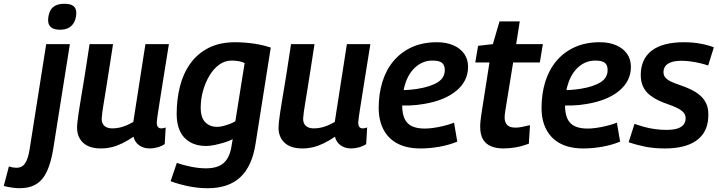

<svg xmlns="http://www.w3.org/2000/svg" viewBox="-137 -774 3798 1014"><path d="M203 -754Q236 -754 251 -742Q266 -730 266 -705Q265 -677 255 -657.5Q245 -638 226.5 -627.5Q208 -617 180 -617Q149 -617 133 -629.5Q117 -642 117 -668Q118 -694 126.5 -713.5Q135 -733 154 -743.5Q173 -754 203 -754ZM232 -541 144 13Q133 81 112.5 127.5Q92 174 56.5 197Q21 220 -34 220Q-49 220 -72.5 217Q-96 214 -117 208L-90 105Q-78 109 -68 110.5Q-58 112 -50 112Q-19 112 -3.5 87Q12 62 19 17L107 -541Z M396 10Q334 10 302 -20Q270 -50 270 -100Q270 -112 272 -130.5Q274 -149 278.5 -179.5Q283 -210 291 -257.5Q299 -305 310.5 -375Q322 -445 336 -541H460Q447 -456 437.5 -396Q428 -336 421.5 -295Q415 -254 410.5 -227.5Q406 -201 403.5 -182.5Q401 -164 400 -149Q399 -124 413.5 -110Q428 -96 456 -96Q476 -96 494 -100Q512 -104 530 -111.5Q548 -119 567 -130L631 -541H755Q736 -424 724 -348Q712 -272 705 -228Q698 -184 695 -163Q692 -142 691.5 -135Q691 -128 691 -126Q691 -111 697 -103.5Q703 -96 715 -96Q718 -96 724.5 -97Q731 -98 738 -101L733 -13Q717 -2 695 4Q673 10 654 10Q621 10 598 -6.5Q575 -23 568 -52Q539 -32 510.5 -18Q482 -4 454 3Q426 10 396 10Z M764 183 797 86Q833 99 874 107Q915 115 952 115Q991 115 1019 103Q1047 91 1064 63Q1081 35 1087 -10L1092 -39Q1071 -28 1045 -20.5Q1019 -13 995 -8Q971 -3 951 -3Q901 -3 865.5 -24Q830 -45 813 -82.5Q796 -120 796 -171Q796 -249 813.5 -318Q831 -387 869 -439.5Q907 -492 965.5 -521.5Q1024 -551 1106 -551Q1128 -551 1155 -549Q1182 -547 1208 -543Q1234 -539 1256 -533.5Q1278 -528 1293 -523L1213 -17Q1195 103 1132.5 161.5Q1070 220 961 220Q908 220 857.5 209.5Q807 199 764 183ZM1155 -441Q1142 -447 1126 -450.5Q1110 -454 1086 -454Q1050 -454 1020 -432Q990 -410 968.5 -373.5Q947 -337 935 -293.5Q923 -250 923 -205Q923 -153 947 -128.5Q971 -104 1010 -104Q1025 -104 1042 -108.5Q1059 -113 1076.5 -119.5Q1094 -126 1106 -134Z M1460 10Q1398 10 1366 -20Q1334 -50 1334 -100Q1334 -112 1336 -130.5Q1338 -149 1342.5 -179.5Q1347 -210 1355 -257.5Q1363 -305 1374.5 -375Q1386 -445 1400 -541H1524Q1511 -456 1501.5 -396Q1492 -336 1485.5 -295Q1479 -254 1474.5 -227.5Q1470 -201 1467.5 -182.5Q1465 -164 1464 -149Q1463 -124 1477.5 -110Q1492 -96 1520 -96Q1540 -96 1558 -100Q1576 -104 1594 -111.5Q1612 -119 1631 -130L1695 -541H1819Q1800 -424 1788 -348Q1776 -272 1769 -228Q1762 -184 1759 -163Q1756 -142 1755.5 -135Q1755 -128 1755 -126Q1755 -111 1761 -103.5Q1767 -96 1779 -96Q1782 -96 1788.5 -97Q1795 -98 1802 -101L1797 -13Q1781 -2 1759 4Q1737 10 1718 10Q1685 10 1662 -6.5Q1639 -23 1632 -52Q1603 -32 1574.5 -18Q1546 -4 1518 3Q1490 10 1460 10Z M1965 -299Q1989 -297 2016 -299Q2043 -301 2069 -305Q2137 -316 2174.5 -339.5Q2212 -363 2212 -404Q2212 -430 2197.5 -442Q2183 -454 2149 -454Q2102 -455 2064.5 -425.5Q2027 -396 2007 -343Q1987 -290 1987 -218Q1987 -175 1999.5 -147.5Q2012 -120 2038.5 -107.5Q2065 -95 2106 -95Q2127 -95 2151.5 -98.5Q2176 -102 2204 -108.5Q2232 -115 2261 -126L2278 -26Q2234 -8 2183.5 1Q2133 10 2084 10Q2013 10 1964 -15Q1915 -40 1889 -88.5Q1863 -137 1863 -204Q1863 -278 1882.5 -341.5Q1902 -405 1941.5 -452Q1981 -499 2038.5 -525Q2096 -551 2171 -551Q2220 -551 2257 -535Q2294 -519 2314.5 -490Q2335 -461 2335 -421Q2335 -346 2273 -294.5Q2211 -243 2102 -225Q2062 -218 2025.5 -217Q1989 -216 1957 -218Z M2662 -113 2656 -15Q2621 -2 2588 4Q2555 10 2521 10Q2485 10 2457.5 -1Q2430 -12 2414.5 -37Q2399 -62 2399 -105Q2399 -119 2401 -138.5Q2403 -158 2406 -176L2448 -444H2373L2388 -532L2466 -541L2501 -661H2608L2589 -541H2730L2714 -444H2573L2531 -185Q2530 -177 2529 -169Q2528 -161 2528 -154Q2528 -129 2541 -114.5Q2554 -100 2586 -100Q2603 -100 2621 -104Q2639 -108 2662 -113Z M2825 -299Q2849 -297 2876 -299Q2903 -301 2929 -305Q2997 -316 3034.5 -339.5Q3072 -363 3072 -404Q3072 -430 3057.5 -442Q3043 -454 3009 -454Q2962 -455 2924.5 -425.5Q2887 -396 2867 -343Q2847 -290 2847 -218Q2847 -175 2859.5 -147.5Q2872 -120 2898.5 -107.5Q2925 -95 2966 -95Q2987 -95 3011.5 -98.5Q3036 -102 3064 -108.5Q3092 -115 3121 -126L3138 -26Q3094 -8 3043.5 1Q2993 10 2944 10Q2873 10 2824 -15Q2775 -40 2749 -88.5Q2723 -137 2723 -204Q2723 -278 2742.5 -341.5Q2762 -405 2801.5 -452Q2841 -499 2898.5 -525Q2956 -551 3031 -551Q3080 -551 3117 -535Q3154 -519 3174.5 -490Q3195 -461 3195 -421Q3195 -346 3133 -294.5Q3071 -243 2962 -225Q2922 -218 2885.5 -217Q2849 -216 2817 -218Z M3183 -23 3214 -120Q3236 -112 3264.5 -104Q3293 -96 3323.5 -92Q3354 -88 3381 -88Q3419 -88 3441.5 -95.5Q3464 -103 3474 -117Q3484 -131 3484 -149Q3484 -169 3471 -182Q3458 -195 3437 -205Q3416 -215 3390.5 -223.5Q3365 -232 3340 -244Q3315 -256 3293.5 -273Q3272 -290 3259.5 -316Q3247 -342 3247 -379Q3247 -419 3261 -451Q3275 -483 3303.5 -505.5Q3332 -528 3375 -539.5Q3418 -551 3475 -551Q3521 -551 3562 -543.5Q3603 -536 3633 -524L3603 -428Q3583 -435 3559.5 -440.5Q3536 -446 3511 -449.5Q3486 -453 3463 -453Q3428 -453 3406.5 -445Q3385 -437 3376 -423.5Q3367 -410 3367 -393Q3367 -374 3379.5 -361.5Q3392 -349 3413.5 -340Q3435 -331 3460 -322.5Q3485 -314 3510.5 -302Q3536 -290 3557 -273Q3578 -256 3591 -231Q3604 -206 3604 -169Q3604 -130 3593.5 -101Q3583 -72 3563 -51Q3543 -30 3515 -16.5Q3487 -3 3451.5 3.5Q3416 10 3374 10Q3316 10 3269.5 0.5Q3223 -9 3183 -23Z"/></svg>

Font: Georama ExtraCondensed Thin SemiBold
Style: Italic
Weight: 600
Italic angle: -9°
Version: Version 1.001